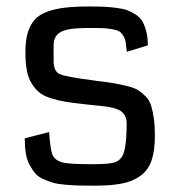

<svg xmlns="http://www.w3.org/2000/svg" viewBox="-20 -571 548 598"><path d="M462.4 -148.4Q462.4 -101.6 452.1 -71.5Q441.9 -41.5 418.2 -23.9Q394.5 -6.3 360.6 0.5Q326.7 7.3 274.9 7.3Q244.6 7.3 226.3 6.8Q208 6.3 184.1 4.4Q160.2 2.4 146 -1.7Q131.8 -5.9 115.5 -12.9Q99.1 -20 89.8 -31Q80.6 -42 72.3 -57.1Q64 -72.3 60.5 -93Q57.1 -113.8 57.1 -140.1L132.8 -159.7Q137.2 -104 143.1 -89.4Q151.9 -69.3 179.7 -64Q200.7 -59.6 268.1 -59.6Q308.6 -59.6 328.4 -63.2Q348.1 -66.9 355 -77.1Q374.5 -93.3 374.5 -187Q374.5 -201.2 368.7 -211.2Q362.8 -221.2 354.5 -226.3Q346.2 -231.4 331.3 -235.1Q316.4 -238.8 304.4 -240Q292.5 -241.2 272.9 -243.2Q253.4 -245.1 241.7 -246.6Q206.1 -250.5 183.6 -254.2Q161.1 -257.8 138.2 -265.1Q115.2 -272.5 102.3 -283.2Q89.4 -293.9 78.6 -311Q67.9 -328.1 63.5 -352.1Q59.1 -376 59.1 -409.2Q59.1 -444.3 66.4 -468.8Q73.7 -493.2 87.9 -509.3Q102.1 -525.4 126.7 -534.4Q151.4 -543.5 182.1 -547.1Q212.9 -550.8 257.3 -550.8Q285.2 -550.8 303 -550Q320.8 -549.3 342 -546.6Q363.3 -543.9 376.5 -539.1Q389.6 -534.2 403.1 -525.4Q416.5 -516.6 423.8 -503.7Q431.2 -490.7 435.8 -472.2Q440.4 -453.6 440.4 -429.7L375 -409.7Q373 -428.7 371.3 -439.7Q369.6 -450.7 363.8 -460Q357.9 -469.2 351.6 -473.1Q345.2 -477.1 329.8 -480Q314.5 -482.9 298.8 -483.4Q283.2 -483.9 253.9 -483.9Q191.4 -483.9 169.2 -471.4Q147 -459 147 -430.7V-380.9Q147 -348.6 166.3 -340.1Q185.5 -331.5 269.5 -320.8Q278.3 -319.3 282.7 -318.8Q316.4 -314.9 336.2 -311.5Q356 -308.1 377.9 -302.5Q399.9 -296.9 411.4 -289.3Q422.9 -281.7 434.3 -270Q445.8 -258.3 450.9 -241.2Q456.1 -224.1 459.2 -201.7Q462.4 -179.2 462.4 -148.4Z"/></svg>

Font: Coda
Style: Regular
Weight: 400
Designer: vernon adams
Foundry: vernon adams
Version: Version 2.001; ttfautohint (v0.8) -r 50 -G 200 -x